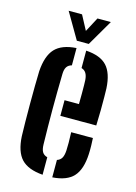

<svg xmlns="http://www.w3.org/2000/svg" viewBox="-118 -830 636 901"><g transform="rotate(15 200.0 -379.5)"><path d="M40.5 -141.5Q39.5 -170 39 -211.2Q38.5 -252.5 38.5 -297.8Q38.5 -343 39 -385Q39.5 -427 40.5 -457Q45.5 -532.5 78.2 -567.8Q111 -603 181.5 -607.5V-523.5Q165 -519 157.2 -507Q149.5 -495 149 -473Q148 -428.5 147.5 -386Q147 -343.5 147 -301.5Q147 -259.5 147.5 -217.2Q148 -175 149 -130.5Q149.5 -106.5 157 -94Q164.5 -81.5 181.5 -77V8Q110 2.5 77.2 -32.2Q44.5 -67 40.5 -141.5ZM228.5 8V-76.5Q244 -81.5 251.2 -94Q258.5 -106.5 260 -130.5Q261 -146 260.8 -168.8Q260.5 -191.5 259.5 -219.5H365Q366 -205.5 366.5 -182.5Q367 -159.5 366 -141.5Q362.5 -67 330.5 -31.8Q298.5 3.5 228.5 8ZM190.5 -280.5V-356.5H260.5Q261 -383.5 261 -406.8Q261 -430 260.8 -447.2Q260.5 -464.5 260 -473Q258.5 -494 251 -506.2Q243.5 -518.5 228.5 -523V-607.5Q298.5 -603 330.2 -568.5Q362 -534 366 -461Q366.5 -448 366.8 -419.2Q367 -390.5 366.8 -354Q366.5 -317.5 365 -280.5ZM174 -641 100.5 -767H165.5L203 -696.5L240.5 -767H305.5L232 -641Z"/></g></svg>

Font: Big Shoulders Stencil Display Thin
Style: Bold
Weight: 700
Version: Version 2.001